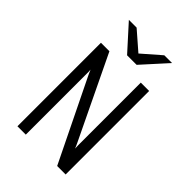

<svg xmlns="http://www.w3.org/2000/svg" viewBox="-261 -1025 1138 1138"><g transform="rotate(45 308.0 -456.5)"><path d="M106 0V-700H177L427 -180Q430 -174 434 -164.8Q438 -155.5 441 -148Q440.5 -162.5 440.2 -168.5Q440 -174.5 440 -181V-700H510V0H439L190 -510Q186.5 -517.5 182.2 -527Q178 -536.5 175 -544Q176 -532 176 -525Q176 -518 176 -511V0ZM268 -757 127 -913H192L308 -812L424 -913H489L348 -757Z"/></g></svg>

Font: Overpass Mono Light Light
Style: Regular
Weight: 300
Monospace: yes
Version: Version 4.000